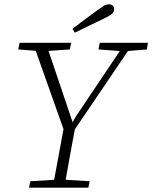

<svg xmlns="http://www.w3.org/2000/svg" viewBox="-20 -873 708 893"><path d="M65 -643 71 -674H311L305 -643L185 -635H168ZM115 0 121 -30 252 -38H269L397 -30L391 0ZM283 -251 133 -674H193L321 -295H312L334 -333L563 -674H601L315 -252ZM225 0 280 -297H333Q324 -248 314.5 -198.5Q305 -149 296.5 -99.5Q288 -50 279 0ZM438 -643 444 -674H668L663 -643L565 -635H548ZM317 -739Q346 -761 374.5 -782.5Q403 -804 431 -824Q453 -840 463.5 -846.5Q474 -853 487 -853Q497 -853 504 -847Q511 -841 511 -830Q511 -818 501 -809Q491 -800 462 -786Q429 -770 395.5 -754Q362 -738 328 -721Z"/></svg>

Font: Source Serif 4 18pt Light
Style: Italic
Weight: 300
Italic angle: -12°
Designer: Frank Grießhammer
Foundry: Adobe Systems Incorporated
Version: Version 4.004;hotconv 1.0.116;makeotfexe 2.5.65601